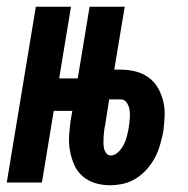

<svg xmlns="http://www.w3.org/2000/svg" viewBox="-37 -540 557 568"><path d="M288 8Q265 8 244 1.5Q223 -5 207 -19Q191 -33 182.5 -52.5Q174 -72 170 -94Q166 -116 167.5 -139Q169 -162 172 -184L177 -212H122L87 0H-17L69 -520H173L138 -308H193L228 -520H332L301 -334H320Q343 -334 364.5 -328.5Q386 -323 403 -310.5Q420 -298 430.5 -279.5Q441 -261 446 -240Q451 -219 450 -196Q449 -173 446 -150Q442 -131 436.5 -111.5Q431 -92 421.5 -74Q412 -56 398 -40Q384 -24 366 -12.5Q348 -1 328 3.5Q308 8 288 8ZM291 -80Q299 -80 307 -85.5Q315 -91 320.5 -98.5Q326 -106 330 -114Q334 -122 336.5 -130.5Q339 -139 341 -147.5Q343 -156 344 -164Q346 -177 347 -189.5Q348 -202 346.5 -213.5Q345 -225 338.5 -235.5Q332 -246 320 -246H286L274 -170Q272 -161 271 -152.5Q270 -144 269.5 -135.5Q269 -127 269 -118.5Q269 -110 270.5 -102Q272 -94 277 -87Q282 -80 291 -80Z"/></svg>

Font: Iosevka Curly
Style: Bold Italic
Weight: 700
Italic angle: -9°
Monospace: yes
Designer: Belleve Invis
Foundry: Belleve Invis
Version: Version 22.1.2; ttfautohint (v1.8.4)